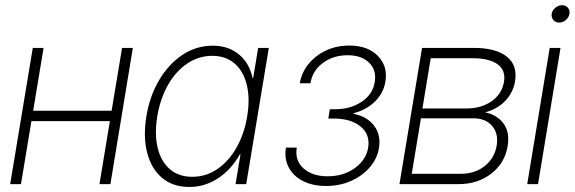

<svg xmlns="http://www.w3.org/2000/svg" viewBox="-20 -724 2260 755"><path d="M151.4 -535.6 110.4 -288.6H418.9L460 -535.6H502.4L414.1 0H371.1L412.1 -247.6H103.5L62.5 0H20L108.9 -535.6Z M725.1 11.2Q659.2 11.2 616.9 -24.9Q574.7 -61 558.6 -123.8Q542.5 -186.5 555.7 -267.1Q568.8 -346.7 606 -409.4Q643.1 -472.2 697.5 -508.3Q752 -544.4 816.9 -544.4Q877 -544.4 918.7 -510.7Q960.4 -477.1 973.1 -417.5H975.6L995.1 -535.6H1037.1L948.2 0H906.2L925.8 -117.2H923.3Q889.6 -57.1 837.4 -22.9Q785.2 11.2 725.1 11.2ZM735.8 -28.8Q790.5 -28.8 835.2 -59.6Q879.9 -90.3 910.4 -144.3Q940.9 -198.2 952.1 -267.1Q963.4 -335.4 950.7 -389.2Q938 -442.9 903.3 -473.6Q868.7 -504.4 814.5 -504.4Q761.2 -504.4 716.6 -474.4Q671.9 -444.3 641.1 -390.9Q610.4 -337.4 598.6 -267.1Q586.9 -196.8 599.9 -143.1Q612.8 -89.4 647.5 -59.1Q682.1 -28.8 735.8 -28.8Z M1262.7 7.3Q1209 7.3 1171.1 -12.2Q1133.3 -31.7 1115.2 -65.9Q1097.2 -100.1 1104.5 -143.6H1147Q1138.7 -92.8 1173.6 -61.8Q1208.5 -30.8 1268.1 -30.8Q1331.1 -30.8 1375.5 -63.2Q1419.9 -95.7 1427.7 -143.1Q1436 -194.8 1398.2 -226.3Q1360.4 -257.8 1292 -257.8H1271L1276.9 -294.4H1297.9Q1357.4 -294.4 1401.6 -323.5Q1445.8 -352.5 1453.6 -401.4Q1461.4 -447.8 1431.6 -477.3Q1401.9 -506.8 1346.7 -506.8Q1291 -506.8 1250 -476.8Q1209 -446.8 1200.7 -396.5H1158.7Q1166.5 -439.9 1194.1 -473.4Q1221.7 -506.8 1262.9 -525.9Q1304.2 -544.9 1353 -544.9Q1426.3 -544.9 1465.8 -504.2Q1505.4 -463.4 1495.6 -403.8Q1488.3 -357.9 1454.3 -324.7Q1420.4 -291.5 1370.1 -278.8L1369.6 -276.9Q1424.3 -265.6 1451.4 -229.2Q1478.5 -192.9 1470.2 -142.1Q1463.4 -100.1 1434.1 -66.2Q1404.8 -32.2 1360.4 -12.5Q1315.9 7.3 1262.7 7.3Z M1550.8 0 1639.6 -535.6H1843.8Q1929.7 -535.6 1972.7 -501.5Q2015.6 -467.3 2005.4 -404.8Q1997.6 -358.4 1965.8 -326.4Q1934.1 -294.4 1887.7 -282.2Q1934.6 -272.5 1960 -238.3Q1985.4 -204.1 1976.1 -148.9Q1965.3 -83 1912.1 -41.5Q1858.9 0 1783.7 0ZM1599.1 -40.5H1790.5Q1847.2 -40.5 1885.7 -70.8Q1924.3 -101.1 1933.1 -151.4Q1940.9 -198.7 1915.3 -228.8Q1889.6 -258.8 1840.8 -258.8H1635.3ZM1641.1 -297.4H1813Q1873 -297.4 1913.6 -326.2Q1954.1 -355 1961.9 -402.8Q1969.2 -447.3 1936.8 -471.2Q1904.3 -495.1 1836.9 -495.1H1673.8Z M2053.2 0 2141.6 -535.6H2184.1L2095.7 0ZM2178.7 -635.3Q2164.6 -635.3 2156 -645.3Q2147.5 -655.3 2149.4 -669.4Q2151.9 -683.6 2163.8 -693.6Q2175.8 -703.6 2189.9 -703.6Q2204.6 -703.6 2213.1 -693.6Q2221.7 -683.6 2219.2 -669.4Q2216.8 -655.3 2205.1 -645.3Q2193.4 -635.3 2178.7 -635.3Z"/></svg>

Font: Inter Display Extra Light
Style: Italic
Weight: 200
Italic angle: -9.39999°
Designer: Rasmus Andersson
Foundry: rsms
Version: Version 4.000;git-4fc901f